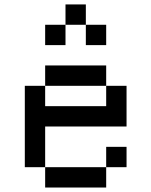

<svg xmlns="http://www.w3.org/2000/svg" viewBox="-20 -838 676 858"><path d="M181.8 -545.5V-454.5H454.5V-545.5ZM90.9 -454.5V-90.9H181.8V-272.7H545.5V-454.5H454.5V-363.6H181.8V-454.5ZM181.8 -90.9V0H454.5V-90.9ZM454.5 -181.8V-90.9H545.5V-181.8ZM181.8 -727.3V-636.4H272.7V-727.3ZM272.7 -818.2V-727.3H363.6V-818.2ZM363.6 -727.3V-636.4H454.5V-727.3Z"/></svg>

Font: Departure Mono
Style: Regular
Weight: 400
Monospace: yes
Designer: Helena Zhang
Version: Version 1.500;Glyphs 3.3.1 (3343)